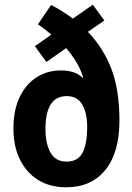

<svg xmlns="http://www.w3.org/2000/svg" viewBox="-20 -785 562 815"><path d="M197 -764Q244 -740 289 -706L374 -765L423 -698L353 -650Q419 -581 453 -492Q487 -403 487 -273Q487 -138 427.5 -64Q368 10 261 10Q192 10 142 -21Q92 -52 64.5 -108Q37 -164 37 -239Q37 -318 63.5 -373Q90 -428 135.5 -457Q181 -486 238 -486Q300 -486 330 -455L333 -457Q322 -492 304 -521.5Q286 -551 261 -581L177 -522L128 -589L198 -638Q184 -650 170.5 -660.5Q157 -671 141 -682ZM263 -377Q173 -377 173 -237Q173 -175 194.5 -137Q216 -99 263 -99Q310 -99 330 -136Q350 -173 350 -247Q350 -304 329.5 -340.5Q309 -377 263 -377Z"/></svg>

Font: Noto Sans Kannada Condensed
Style: Bold
Weight: 700
Width: 3
Designer: Jelle Bosma - Monotype Design Team
Foundry: Monotype Imaging Inc.
Version: Version 2.005; ttfautohint (v1.8.4.7-5d5b)